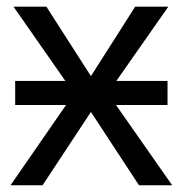

<svg xmlns="http://www.w3.org/2000/svg" viewBox="-20 -548 540 568"><path d="M391.1 0 249 -216.8 106 0H11.2L175.3 -237.3H24.9V-308.6H173.3L20 -528.3H117.2L249 -322.8L379.9 -528.3H478L324.2 -308.6H475.6V-237.3H323.2L489.3 0Z"/></svg>

Font: Liberation Sans
Style: Regular
Weight: 400
Designer: Steve Matteson
Foundry: Ascender Corporation
Version: Version 2.00.1